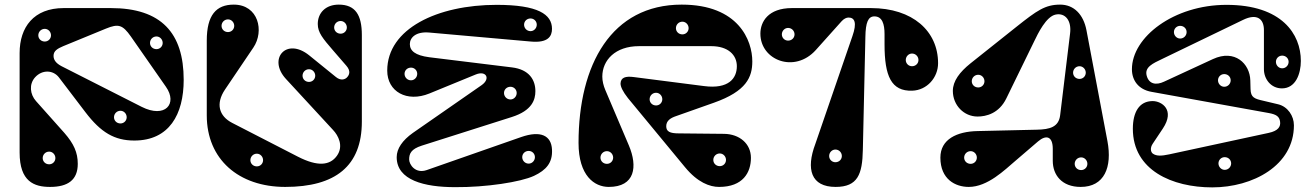

<svg xmlns="http://www.w3.org/2000/svg" viewBox="-20 -795 5699 832"><path d="M460 -760H256C126 -760 65 -677 65 -565V-134C65 -8 128 15 197 15C274 15 317 -15 317 -85C317 -134 300 -172 259 -219L136 -357C110 -386 105 -430 132 -460C163 -494 210 -492 235 -460L350 -309C417 -221 476 -186 562 -186C713 -186 776 -299 776 -449C776 -652 679 -760 460 -760ZM212 -553C212 -574 228 -584 254 -595L439 -671C493 -693 511 -688 547 -637L699 -419C751 -345 695 -281 594 -332L247 -508C222 -521 212 -536 212 -553ZM193 -83C177 -83 165 -95 165 -110C165 -125 177 -138 193 -138C208 -138 220 -125 220 -110C220 -95 208 -83 193 -83ZM658 -582C642 -582 630 -594 630 -609C630 -624 642 -637 658 -637C673 -637 685 -624 685 -609C685 -594 673 -582 658 -582ZM502 -260C486 -260 474 -272 474 -287C474 -302 486 -315 502 -315C517 -315 529 -302 529 -287C529 -272 517 -260 502 -260ZM174 -615C158 -615 146 -627 146 -642C146 -657 158 -670 174 -670C189 -670 201 -657 201 -642C201 -627 189 -615 174 -615Z M1219 -453 1423 -232C1446 -208 1470 -162 1440 -120C1410 -78 1357 -72 1271 -116L987 -262C928 -292 914 -346 955 -407L1078 -589C1126 -660 1100 -775 993 -775C917 -775 876 -730 876 -619V-295C876 -105 1014 15 1216 15C1433 15 1548 -75 1548 -268V-643C1548 -730 1520 -775 1448 -775C1391 -775 1357 -739 1357 -691C1357 -654 1379 -628 1423 -577L1481 -510C1501 -487 1494 -470 1483 -459C1475 -451 1457 -444 1436 -461L1320 -555C1221 -635 1139 -540 1219 -453ZM968 -656C952 -656 940 -668 940 -683C940 -698 952 -711 968 -711C983 -711 995 -698 995 -683C995 -668 983 -656 968 -656ZM1456 -649C1440 -649 1428 -661 1428 -676C1428 -691 1440 -704 1456 -704C1471 -704 1483 -691 1483 -676C1483 -661 1471 -649 1456 -649ZM1319 -440C1303 -440 1291 -452 1291 -467C1291 -482 1303 -495 1319 -495C1334 -495 1346 -482 1346 -467C1346 -452 1334 -440 1319 -440ZM1093 -74C1077 -74 1065 -86 1065 -101C1065 -116 1077 -129 1093 -129C1108 -129 1120 -116 1120 -101C1120 -86 1108 -74 1093 -74Z M1840 -654 2280 -615C2355 -608 2372 -638 2372 -670C2372 -733 2311 -774 2132 -774C1876 -774 1658 -671 1658 -489C1658 -398 1743 -350 1841 -390L2041 -472C2087 -491 2107 -454 2067 -426L1769 -219C1724 -187 1699 -151 1699 -114C1699 -14 1819 16 1952 16C2086 17 2236 -6 2294 -33C2347 -58 2375 -90 2372 -147C2369 -207 2324 -231 2238 -201L1829 -58C1780 -41 1753 -82 1753 -104C1753 -129 1761 -149 1808 -164L2198 -288C2286 -316 2300 -363 2300 -400C2300 -448 2274 -494 2198 -503L1840 -547C1779 -555 1756 -575 1756 -604C1756 -632 1782 -659 1840 -654ZM2271 -141C2286 -141 2298 -129 2298 -114C2298 -99 2286 -86 2271 -86C2255 -86 2243 -99 2243 -114C2243 -129 2255 -141 2271 -141ZM1761 -502C1776 -502 1788 -490 1788 -475C1788 -460 1776 -447 1761 -447C1745 -447 1733 -460 1733 -475C1733 -490 1745 -502 1761 -502ZM2279 -715C2294 -715 2306 -703 2306 -688C2306 -673 2294 -660 2279 -660C2263 -660 2251 -673 2251 -688C2251 -703 2263 -715 2279 -715ZM2192 -419C2207 -419 2219 -407 2219 -392C2219 -377 2207 -364 2192 -364C2176 -364 2164 -377 2164 -392C2164 -407 2176 -419 2192 -419Z M3234 -111C3234 -173 3184 -214 3118 -215L2921 -217C2883 -217 2867 -225 2867 -248C2867 -272 2886 -284 2910 -292L3074 -350C3215 -400 3240 -461 3240 -529C3240 -619 3181 -775 2934 -775C2630 -775 2487 -516 2487 -176C2487 -33 2556 15 2618 15C2732 15 2744 -73 2705 -165L2603 -405C2595 -424 2590 -444 2590 -463C2590 -534 2646 -595 2749 -595H3062C3135 -595 3173 -557 3173 -508C3173 -456 3138 -408 3031 -422L2727 -461C2690 -466 2670 -459 2669 -433C2669 -419 2679 -398 2701 -370L2948 -71C3003 -4 3056 15 3096 15C3200 15 3234 -48 3234 -111ZM2937 -646C2921 -646 2909 -658 2909 -673C2909 -688 2921 -701 2937 -701C2952 -701 2964 -688 2964 -673C2964 -658 2952 -646 2937 -646ZM2610 -85C2594 -85 2582 -97 2582 -112C2582 -127 2594 -140 2610 -140C2625 -140 2637 -127 2637 -112C2637 -97 2625 -85 2610 -85ZM3099 -75C3083 -75 3071 -87 3071 -102C3071 -117 3083 -130 3099 -130C3114 -130 3126 -117 3126 -102C3126 -87 3114 -75 3099 -75ZM2823 -338C2807 -338 2795 -350 2795 -365C2795 -380 2807 -393 2823 -393C2838 -393 2850 -380 2850 -365C2850 -350 2838 -338 2823 -338Z M3674 -639 3513 -171C3472 -62 3494 15 3601 15C3697 15 3717 -40 3719 -146L3730 -635C3731 -698 3742 -724 3769 -724C3803 -724 3813 -691 3813 -647V-603C3813 -465 3842 -399 3933 -402C3997 -404 4045 -459 4045 -521C4045 -660 3935 -760 3754 -760H3412C3308 -760 3275 -700 3275 -649C3275 -534 3423 -476 3515 -578L3627 -703C3637 -714 3648 -719 3657 -719C3684 -719 3694 -696 3674 -639ZM3600 -92C3585 -92 3573 -104 3573 -119C3573 -134 3585 -147 3600 -147C3616 -147 3628 -134 3628 -119C3628 -104 3616 -92 3600 -92ZM3932 -508C3917 -508 3905 -520 3905 -535C3905 -550 3917 -563 3932 -563C3948 -563 3960 -550 3960 -535C3960 -520 3948 -508 3932 -508ZM3395 -619C3380 -619 3368 -631 3368 -646C3368 -661 3380 -674 3395 -674C3411 -674 3423 -661 3423 -646C3423 -631 3411 -619 3395 -619Z M4473 -233 4215 -227C4127 -225 4055 -192 4055 -112C4055 -18 4120 15 4178 15C4260 15 4334 -59 4380 -98L4478 -182C4513 -212 4542 -205 4542 -150V-98C4542 -37 4581 15 4663 15C4766 15 4800 -71 4779 -183L4688 -664C4675 -732 4634 -775 4574 -775C4509 -775 4473 -749 4386 -680L4185 -520C4139 -483 4109 -444 4109 -401C4109 -339 4157 -290 4216 -290C4253 -290 4309 -303 4341 -369L4462 -617C4477 -648 4513 -724 4555 -732C4597 -740 4624 -705 4617 -650L4574 -296C4568 -245 4530 -234 4473 -233ZM4658 -453C4642 -453 4630 -465 4630 -480C4630 -495 4642 -508 4658 -508C4673 -508 4685 -495 4685 -480C4685 -465 4673 -453 4658 -453ZM4186 -85C4170 -85 4158 -97 4158 -112C4158 -127 4170 -140 4186 -140C4201 -140 4213 -127 4213 -112C4213 -97 4201 -85 4186 -85ZM4665 -58C4649 -58 4637 -70 4637 -85C4637 -100 4649 -113 4665 -113C4680 -113 4692 -100 4692 -85C4692 -70 4680 -58 4665 -58ZM4219 -416C4203 -416 4191 -428 4191 -443C4191 -458 4203 -471 4219 -471C4234 -471 4246 -458 4246 -443C4246 -428 4234 -416 4219 -416Z M5295 -774C5066 -774 4885 -634 4885 -495C4885 -447 4913 -407 4970 -397L5479 -305C5511 -299 5524 -290 5527 -268C5530 -247 5520 -228 5477 -219L5046 -126C5013 -119 4992 -118 4976 -129C4966 -136 4963 -154 4975 -172L5019 -238C5073 -319 5014 -357 4975 -357C4916 -357 4889 -308 4889 -237C4889 -57 5060 17 5233 17C5409 17 5587 -78 5587 -252C5587 -293 5560 -333 5519 -343L5456 -358C5416 -367 5400 -372 5399 -409L5398 -447C5396 -519 5331 -583 5236 -539L5024 -441C4990 -425 4959 -430 4949 -467C4939 -504 4975 -520 5017 -540L5367 -709C5427 -738 5457 -713 5457 -665V-495C5457 -453 5487 -412 5535 -412C5595 -412 5617 -476 5617 -531C5617 -647 5535 -774 5295 -774ZM5285 -474C5301 -474 5313 -462 5313 -447C5313 -432 5301 -419 5285 -419C5270 -419 5258 -432 5258 -447C5258 -462 5270 -474 5285 -474ZM5287 -114C5303 -114 5315 -102 5315 -87C5315 -72 5303 -59 5287 -59C5272 -59 5260 -72 5260 -87C5260 -102 5272 -114 5287 -114ZM5094 -683C5110 -683 5122 -671 5122 -656C5122 -641 5110 -628 5094 -628C5079 -628 5067 -641 5067 -656C5067 -671 5079 -683 5094 -683ZM5536 -554C5552 -554 5564 -542 5564 -527C5564 -512 5552 -499 5536 -499C5521 -499 5509 -512 5509 -527C5509 -542 5521 -554 5536 -554Z"/></svg>

Font: Pilowlava Atome
Style: Regular
Weight: 500
Designer: Anton Moglia, Jérémy Landes, Maksym Kobuzan (Cyrillic), Velvetyne Type Foundry
Foundry: Anton Moglia, Jérémy Landes, Velvetyne Type Foundry
Version: Version 1.002;Glyphs 3.3 (3303)